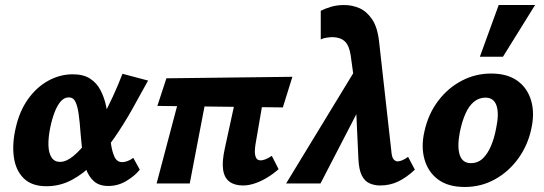

<svg xmlns="http://www.w3.org/2000/svg" viewBox="-20 -731 2168 765"><path d="M165 11Q106 11 74 -21Q42 -53 35 -106.5Q28 -160 43 -223Q58 -289 92 -336.5Q126 -384 172.5 -409.5Q219 -435 270 -435Q312 -435 338.5 -418Q365 -401 380 -372.5Q395 -344 402.5 -309.5Q410 -275 413 -240Q417 -198 421.5 -163Q426 -128 436 -106.5Q446 -85 467 -85Q476 -85 487.5 -89Q499 -93 511 -102L537 -55Q517 -30 483.5 -10Q450 10 412 10Q375 10 354 -9Q333 -28 322.5 -58.5Q312 -89 308 -126Q304 -163 301 -200Q298 -244 293.5 -276Q289 -308 280.5 -325.5Q272 -343 254 -343Q236 -343 222 -327Q208 -311 197.5 -283.5Q187 -256 180 -222Q172 -182 173 -151.5Q174 -121 185.5 -103.5Q197 -86 219 -86Q244 -86 272 -109Q300 -132 328 -169Q356 -206 382 -252.5Q408 -299 430 -347Q452 -395 468 -437L570 -410Q539 -353 505.5 -293.5Q472 -234 434 -179.5Q396 -125 354.5 -82Q313 -39 266 -14Q219 11 165 11Z M948 8Q915 8 894.5 -7Q874 -22 869 -54.5Q864 -87 876 -141L935 -412H1042L998 -156Q996 -145 995.5 -129.5Q995 -114 1000 -103Q1005 -92 1019 -92Q1026 -92 1037 -96Q1048 -100 1063 -110L1090 -57Q1070 -39 1045.5 -24Q1021 -9 996 -0.5Q971 8 948 8ZM604 0 713 -412H815L736 0ZM1107 -303 607 -309 643 -419 1145 -425Z M1494 8Q1472 8 1452.5 -0.5Q1433 -9 1421.5 -32Q1410 -55 1408 -98L1395 -382L1377 -512Q1371 -550 1354 -566Q1337 -582 1307 -583Q1296 -583 1282 -581Q1268 -579 1258 -574V-688Q1273 -696 1297.5 -703.5Q1322 -711 1351 -711Q1383 -711 1412 -698.5Q1441 -686 1463 -653.5Q1485 -621 1491 -560L1539 -131Q1541 -104 1548.5 -96Q1556 -88 1564 -88Q1573 -88 1584 -93Q1595 -98 1606 -106L1633 -55Q1600 -24 1567 -8Q1534 8 1494 8ZM1120 0 1414 -483 1434 -342 1257 0Z M1832 14Q1766 14 1726 -15.5Q1686 -45 1671.5 -95.5Q1657 -146 1671 -207Q1686 -276 1725 -328Q1764 -380 1819 -409Q1874 -438 1937 -438Q2001 -438 2041 -409.5Q2081 -381 2096 -331Q2111 -281 2097 -218Q2083 -152 2045 -99.5Q2007 -47 1952 -16.5Q1897 14 1832 14ZM1856 -81Q1884 -81 1903.5 -99.5Q1923 -118 1936.5 -150Q1950 -182 1957 -221Q1969 -277 1958.5 -309.5Q1948 -342 1914 -342Q1889 -342 1869 -326Q1849 -310 1835 -279Q1821 -248 1812 -204Q1801 -145 1812 -113Q1823 -81 1856 -81ZM1892 -505 1967 -711H2112L1984 -505Z"/></svg>

Font: Ysabeau Infant ExtraBold
Style: Italic
Weight: 800
Italic angle: -12°
Designer: Christian Thalmann (Catharsis Fonts)
Version: Version 2.001;gftools[0.9.30]; featfreeze: ss01,ss02,lnum